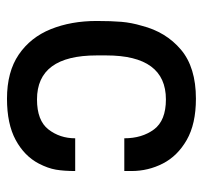

<svg xmlns="http://www.w3.org/2000/svg" viewBox="-36 -546 594 563"><g transform="rotate(90 261.5 -265.0)"><path d="M270 12Q191 12 140.5 -22.5Q90 -57 66 -116.5Q42 -176 42 -251Q42 -294 44.5 -323.5Q47 -353 56 -383Q74 -454 126 -498Q178 -542 270 -542Q344 -542 391 -515Q438 -488 460 -445Q482 -402 482 -353V-332H386Q386 -384 360 -419Q334 -454 272 -454Q143 -454 143 -279V-251Q143 -76 272 -76Q334 -76 360 -109.5Q386 -143 386 -188H482Q482 -155 478 -131.5Q474 -108 460 -81Q438 -39 391 -13.5Q344 12 270 12Z"/></g></svg>

Font: Tanohe Sans Medium
Style: Regular
Weight: 500
Designer: Village Type and Design LLC
Foundry: Cooper Hewitt Smithsonian Design Museum
Version: Version 1.00;September 29, 2021;FontCreator 13.0.0.2655 64-b